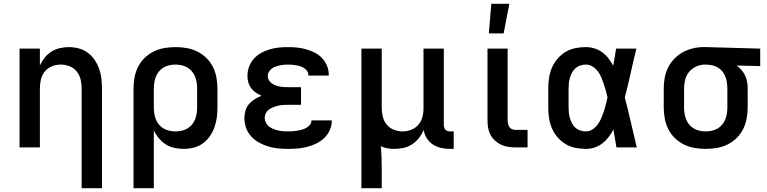

<svg xmlns="http://www.w3.org/2000/svg" viewBox="-20 -776 4040 1011"><path d="M410 215V-310Q410 -334 404.5 -357.5Q399 -381 384 -399.5Q369 -418 346.5 -427Q324 -436 300 -436Q276 -436 253.5 -427Q231 -418 216 -399.5Q201 -381 195.5 -357.5Q190 -334 190 -310V0H83V-520H190V-431Q200 -453 215 -472Q230 -491 250.5 -504Q271 -517 295 -522.5Q319 -528 343 -528Q369 -528 395 -521Q421 -514 442 -498.5Q463 -483 478 -461Q493 -439 502 -414Q511 -389 514 -362.5Q517 -336 517 -310V215Z M683 215V-310Q683 -339 688.5 -368.5Q694 -398 707 -424Q720 -450 741.5 -471Q763 -492 789.5 -505Q816 -518 845.5 -523Q875 -528 904 -528Q933 -528 962.5 -523Q992 -518 1018.5 -505Q1045 -492 1066.5 -471Q1088 -450 1101 -424Q1114 -398 1119.5 -368.5Q1125 -339 1125 -310V-210Q1125 -183 1121.5 -156.5Q1118 -130 1109 -105Q1100 -80 1084.5 -58Q1069 -36 1047.5 -20.5Q1026 -5 999.5 1.5Q973 8 947 8Q922 8 897.5 2.5Q873 -3 852.5 -16Q832 -29 816 -48.5Q800 -68 790 -90V215ZM904 -84Q920 -84 936 -87.5Q952 -91 966 -99Q980 -107 990.5 -119.5Q1001 -132 1007 -147Q1013 -162 1015.5 -178Q1018 -194 1018 -210V-310Q1018 -326 1015.5 -342Q1013 -358 1007 -373Q1001 -388 990.5 -400.5Q980 -413 966 -421Q952 -429 936 -432.5Q920 -436 904 -436Q888 -436 872 -432.5Q856 -429 842 -421Q828 -413 817.5 -400.5Q807 -388 801 -373Q795 -358 792.5 -342Q790 -326 790 -310V-210Q790 -194 792.5 -178Q795 -162 801 -147Q807 -132 817.5 -119.5Q828 -107 842 -99Q856 -91 872 -87.5Q888 -84 904 -84Z M1497 8Q1471 8 1444.5 5.5Q1418 3 1393 -4.5Q1368 -12 1344.5 -25Q1321 -38 1303 -57.5Q1285 -77 1276 -102Q1267 -127 1267 -154Q1267 -174 1272.5 -193.5Q1278 -213 1291 -228Q1304 -243 1321 -253.5Q1338 -264 1357 -272Q1341 -279 1327 -288.5Q1313 -298 1302.5 -312Q1292 -326 1287.5 -342.5Q1283 -359 1283 -377Q1283 -401 1291.5 -424.5Q1300 -448 1316.5 -466.5Q1333 -485 1354.5 -497Q1376 -509 1399.5 -516Q1423 -523 1447.5 -525.5Q1472 -528 1497 -528Q1521 -528 1545 -525.5Q1569 -523 1592 -516.5Q1615 -510 1637 -499Q1659 -488 1675.5 -470.5Q1692 -453 1701.5 -430.5Q1711 -408 1711 -384V-378H1604V-380Q1604 -391 1598 -400.5Q1592 -410 1582.5 -416.5Q1573 -423 1562.5 -426.5Q1552 -430 1541 -432Q1530 -434 1519 -435Q1508 -436 1497 -436Q1486 -436 1474.5 -435Q1463 -434 1452 -431.5Q1441 -429 1430 -425Q1419 -421 1410 -414Q1401 -407 1395.5 -397Q1390 -387 1390 -375Q1390 -364 1396 -353.5Q1402 -343 1411.5 -336.5Q1421 -330 1432 -326Q1443 -322 1454 -320Q1465 -318 1476.5 -317.5Q1488 -317 1500 -317H1565V-224H1500Q1487 -224 1473.5 -223.5Q1460 -223 1447 -220Q1434 -217 1421.5 -212.5Q1409 -208 1398 -200.5Q1387 -193 1380.5 -181Q1374 -169 1374 -155Q1374 -142 1380 -130Q1386 -118 1396.5 -110Q1407 -102 1419.5 -97Q1432 -92 1445 -89Q1458 -86 1471 -85Q1484 -84 1497 -84Q1509 -84 1521.5 -85Q1534 -86 1546.5 -88Q1559 -90 1571 -93.5Q1583 -97 1593.5 -103Q1604 -109 1612 -119Q1620 -129 1620 -142H1727V-138Q1727 -113 1716 -89.5Q1705 -66 1686.5 -48.5Q1668 -31 1645 -20Q1622 -9 1597.5 -2.5Q1573 4 1547.5 6Q1522 8 1497 8Z M1883 215V-520H1990V-210Q1990 -186 1995.5 -162.5Q2001 -139 2016 -120.5Q2031 -102 2053.5 -93Q2076 -84 2100 -84Q2123 -84 2145 -92.5Q2167 -101 2182 -118Q2197 -135 2203.5 -157.5Q2210 -180 2210 -203V-520H2317V-118Q2317 -111 2319 -104.5Q2321 -98 2325.5 -93Q2330 -88 2336.5 -86Q2343 -84 2350 -84H2369V8H2350Q2327 8 2303.5 3Q2280 -2 2260 -15Q2240 -28 2227 -48.5Q2214 -69 2211 -92Q2202 -70 2186.5 -50Q2171 -30 2150.5 -16.5Q2130 -3 2106 2.5Q2082 8 2057 8Q2039 8 2020.5 5Q2002 2 1985 -6Q1988 23 1989 51Q1990 79 1990 107V215Z M2758 0H2694Q2674 0 2654.5 -3Q2635 -6 2617.5 -14.5Q2600 -23 2585.5 -36.5Q2571 -50 2562 -67.5Q2553 -85 2550 -104Q2547 -123 2547 -143V-520H2653V-143Q2653 -134 2655 -124.5Q2657 -115 2662 -107.5Q2667 -100 2675.5 -96Q2684 -92 2694 -92H2758ZM2554 -600 2567 -756H2662L2632 -600Z M3065 8Q3037 8 3009.5 2.5Q2982 -3 2958 -17.5Q2934 -32 2915.5 -53.5Q2897 -75 2886 -101Q2875 -127 2871 -154.5Q2867 -182 2867 -210V-310Q2867 -338 2871 -365.5Q2875 -393 2886 -419Q2897 -445 2915.5 -466.5Q2934 -488 2958 -502.5Q2982 -517 3009.5 -522.5Q3037 -528 3065 -528Q3088 -528 3110.5 -521Q3133 -514 3151.5 -500.5Q3170 -487 3184 -468.5Q3198 -450 3209 -430Q3213 -453 3217 -475.5Q3221 -498 3224 -520H3331Q3315 -456 3301 -391.5Q3287 -327 3270 -263Q3287 -198 3302 -132Q3317 -66 3333 0H3226Q3222 -23 3218 -46.5Q3214 -70 3210 -94Q3199 -73 3185 -54.5Q3171 -36 3152.5 -21.5Q3134 -7 3111.5 0.5Q3089 8 3065 8ZM3065 -84Q3084 -84 3100.5 -95Q3117 -106 3128 -121.5Q3139 -137 3146.5 -154.5Q3154 -172 3160 -190Q3166 -208 3170.5 -226.5Q3175 -245 3179 -263Q3175 -281 3170 -299Q3165 -317 3159 -334.5Q3153 -352 3146 -369Q3139 -386 3127.5 -401Q3116 -416 3100 -426Q3084 -436 3065 -436Q3051 -436 3036.5 -431.5Q3022 -427 3011 -417.5Q3000 -408 2993 -395Q2986 -382 2981.5 -368Q2977 -354 2975.5 -339.5Q2974 -325 2974 -310V-210Q2974 -195 2975.5 -180.5Q2977 -166 2981.5 -152Q2986 -138 2993 -125Q3000 -112 3011 -102.5Q3022 -93 3036.5 -88.5Q3051 -84 3065 -84Z M3696 8Q3667 8 3637.5 3Q3608 -2 3581.5 -15Q3555 -28 3533.5 -49Q3512 -70 3499 -96Q3486 -122 3480.5 -151.5Q3475 -181 3475 -210V-310Q3475 -338 3480 -366Q3485 -394 3497.5 -419.5Q3510 -445 3530 -466Q3550 -487 3574.5 -500.5Q3599 -514 3627 -521Q3655 -528 3683 -528H3700L3983 -520V-428L3859 -431Q3873 -421 3884.5 -407.5Q3896 -394 3903.5 -378Q3911 -362 3914 -345Q3917 -328 3917 -310V-210Q3917 -181 3911.5 -151.5Q3906 -122 3893 -96Q3880 -70 3858.5 -49Q3837 -28 3810.5 -15Q3784 -2 3754.5 3Q3725 8 3696 8ZM3696 -84Q3712 -84 3728 -87.5Q3744 -91 3758 -99Q3772 -107 3782.5 -119.5Q3793 -132 3799 -147Q3805 -162 3807.5 -178Q3810 -194 3810 -210V-310Q3810 -333 3805 -355Q3800 -377 3787 -395.5Q3774 -414 3753 -424Q3732 -434 3709 -435L3700 -436H3692Q3669 -436 3646.5 -426Q3624 -416 3609 -398Q3594 -380 3588 -357Q3582 -334 3582 -310V-210Q3582 -194 3584.5 -178Q3587 -162 3593 -147Q3599 -132 3609.5 -119.5Q3620 -107 3634 -99Q3648 -91 3664 -87.5Q3680 -84 3696 -84Z"/></svg>

Font: Iosevka Aile Semibold
Style: Regular
Weight: 600
Designer: Belleve Invis
Foundry: Belleve Invis
Version: Version 31.1.0; ttfautohint (v1.8.4)